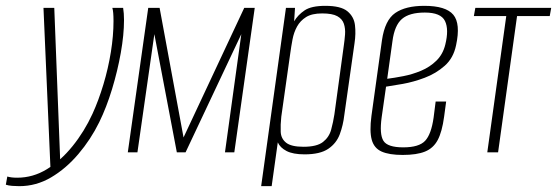

<svg xmlns="http://www.w3.org/2000/svg" viewBox="-97 -522 1909 658"><path d="M-31 116Q-43 116 -55.5 115Q-68 114 -77 111L-72 83Q-65 85 -57 86Q-49 87 -38 87Q16 87 63.5 58Q111 29 151.5 -21Q192 -71 220 -132Q241 -178 257.5 -233Q274 -288 283 -344Q292 -400 292 -450Q292 -466 291 -477.5Q290 -489 288 -495H325Q328 -477 328 -453Q328 -403 317 -341Q306 -279 287 -216.5Q268 -154 243 -103Q214 -44 171.5 6Q129 56 78 86Q27 116 -31 116ZM76 56 52 -495H89L110 47Z M341 0 411 -495H450L532 -51L740 -495H776L706 0H674L730 -405L539 0H509L432 -405L374 0Z M798 116 883 -495H914L911 -449Q924 -471 947 -486.5Q970 -502 1018 -502Q1071 -502 1093.5 -483.5Q1116 -465 1119.5 -436Q1123 -407 1118 -374L1083 -128Q1079 -93 1067.5 -62Q1056 -31 1028 -12Q1000 7 947 7Q907 7 885 -4.5Q863 -16 855 -34L834 116ZM943 -19Q989 -19 1010 -35.5Q1031 -52 1038 -78Q1045 -104 1049 -130L1081 -364Q1084 -384 1085.5 -404Q1087 -424 1081.5 -440.5Q1076 -457 1059 -466.5Q1042 -476 1007 -476Q972 -476 952 -463.5Q932 -451 921 -431Q910 -411 905.5 -387Q901 -363 898 -341L867 -122Q864 -94 865 -70.5Q866 -47 883.5 -33Q901 -19 943 -19Z M1283 9Q1237 9 1211 -2.5Q1185 -14 1177 -43Q1169 -72 1176 -125L1212 -384Q1222 -453 1257.5 -477.5Q1293 -502 1357 -502Q1431 -502 1456.5 -471.5Q1482 -441 1466 -367Q1457 -323 1427 -296.5Q1397 -270 1358.5 -255.5Q1320 -241 1283.5 -234.5Q1247 -228 1226 -225L1211 -120Q1203 -62 1217 -39.5Q1231 -17 1285 -17Q1339 -17 1360 -39.5Q1381 -62 1389 -119L1396 -174H1432L1425 -122Q1418 -70 1403 -42Q1388 -14 1359.5 -2.5Q1331 9 1283 9ZM1230 -252Q1254 -255 1285 -261Q1316 -267 1346 -279.5Q1376 -292 1398.5 -314Q1421 -336 1429 -369Q1442 -421 1428 -450Q1414 -479 1359 -479Q1306 -479 1280.5 -457Q1255 -435 1248 -381Z M1573 0 1638 -467H1527L1532 -495H1792L1787 -467H1675L1610 0Z"/></svg>

Font: Alumni Sans ExtraLight
Style: Italic
Weight: 250
Italic angle: -8°
Version: Version 1.016